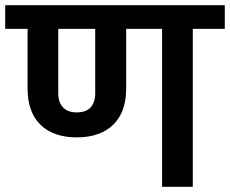

<svg xmlns="http://www.w3.org/2000/svg" viewBox="-40 -718 884 738"><path d="M255 -190Q165 -190 115.5 -238.5Q66 -287 66 -378V-607H-20V-698H824V-607H701V0H583V-607H445V-378Q445 -287 395 -238.5Q345 -190 255 -190ZM184 -359Q184 -325 202 -305.5Q220 -286 255 -286Q291 -286 308.5 -305.5Q326 -325 326 -359V-607H184Z"/></svg>

Font: IBM Plex Sans Devanagari SemiBold
Style: Regular
Weight: 600
Designer: Mike Abbink, Paul van der Laan, Pieter van Rosmalen, Erin McLaughlin
Foundry: Bold Monday
Version: Version 1.1